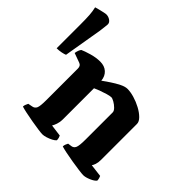

<svg xmlns="http://www.w3.org/2000/svg" viewBox="-249 -872 1039 1039"><g transform="rotate(45 271.0 -352.0)"><path d="M-62.9 -384V-564Q-62.9 -611 -64.8 -637.5Q-66.7 -664 -72.4 -688Q-62.9 -691 -48.7 -694.5Q-34.4 -698 -21.1 -701Q-7.8 -704 -2.1 -704Q14 -704 27.8 -694.5Q41.6 -685 41.6 -671Q41.6 -666 39.2 -647.5Q36.8 -629 34.9 -614L-2.1 -395Q-10.7 -391 -27.8 -387.5Q-44.9 -384 -62.9 -384ZM212 0Q201 0 176.5 -3.5Q152 -7 123 -12Q94 -17 68.5 -22.5Q43 -28 31 -32Q31 -40 34.5 -48.5Q38 -57 41 -63L67 -68Q83 -71 89.5 -85.5Q96 -100 96 -146V-388Q96 -409 79 -415L24 -435Q28 -460 38 -472Q55 -480 89.5 -490Q124 -500 155 -500Q188 -500 208.5 -481.5Q229 -463 232 -431Q250 -444 274 -460Q298 -476 322 -488Q346 -500 364 -500Q387 -500 416 -491.5Q445 -483 472 -468.5Q499 -454 516.5 -436.5Q534 -419 534 -402V-127Q534 -106 529 -91.5Q524 -77 519 -71L592 -62Q594 -58 596.5 -50Q599 -42 599 -33Q590 -21 565.5 -10.5Q541 0 524 0Q514 0 488 -3.5Q462 -7 431.5 -12Q401 -17 374.5 -22.5Q348 -28 336 -32Q336 -40 339.5 -49Q343 -58 346 -63L368 -66Q383 -68 390 -82.5Q397 -97 397 -146V-353Q397 -364 384.5 -376.5Q372 -389 357 -397.5Q342 -406 334 -406Q324 -406 303.5 -400Q283 -394 263 -386.5Q243 -379 233 -374V-135Q233 -115 227 -97.5Q221 -80 215 -71L283 -62Q285 -59 287.5 -50.5Q290 -42 290 -33Q284 -25 269.5 -17.5Q255 -10 239 -5Q223 0 212 0Z"/></g></svg>

Font: Texturina
Style: Bold
Weight: 700
Designer: Guillermo Torres Carreño
Foundry: Omnibus-Type
Version: Version 1.002; ttfautohint (v1.8.3)